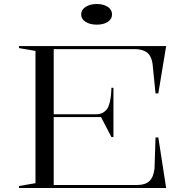

<svg xmlns="http://www.w3.org/2000/svg" viewBox="-20 -938 934 958"><path d="M75 0V-10L157 -24V-684L75 -698V-708H809L770 -472H756L741 -621Q735 -660 713 -676.5Q691 -693 651 -693H248V-368H463Q477 -368 489 -373.5Q501 -379 510 -389Q521 -400 528 -429Q535 -458 536 -500H546V-254H536L484 -354H248V-15H665Q704 -15 725 -34Q746 -53 751 -98L756 -252H770L809 0ZM463 -918Q497 -918 518 -903.5Q539 -889 539 -866Q539 -843 518 -829Q497 -815 463 -815Q429 -815 407 -829Q385 -843 385 -866Q385 -889 407 -903.5Q429 -918 463 -918Z"/></svg>

Font: Kalnia SemiExpanded Light
Style: Regular
Weight: 300
Width: 6
Designer: Frida Medrano
Foundry: Frida Medrano
Version: Version 1.105